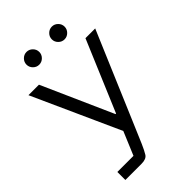

<svg xmlns="http://www.w3.org/2000/svg" viewBox="-260 -760 1046 1046"><g transform="rotate(-45 262.5 -237.0)"><path d="M52.5 200V138.3H176.7L233.3 3.3L5.8 -500H86.7L268.3 -91.7H272.5L445 -500H520L307.5 0L254.2 125Q239.2 159.2 226.7 179.6Q214.2 200 177.5 200ZM360 -575.8Q340 -575.8 325.4 -590.4Q310.8 -605 310.8 -625Q310.8 -645 325.4 -659.6Q340 -674.2 360 -674.2Q380 -674.2 394.6 -659.6Q409.2 -645 409.2 -625Q409.2 -605 394.6 -590.4Q380 -575.8 360 -575.8ZM165 -575.8Q145 -575.8 130.4 -590.4Q115.8 -605 115.8 -625Q115.8 -645 130.4 -659.6Q145 -674.2 165 -674.2Q185 -674.2 199.6 -659.6Q214.2 -645 214.2 -625Q214.2 -605 199.6 -590.4Q185 -575.8 165 -575.8Z"/></g></svg>

Font: Funnel Display Light
Style: Regular
Weight: 300
Designer: NORD ID, Kristian Moeller
Foundry: Dicotype
Version: Version 1.000